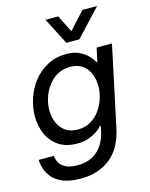

<svg xmlns="http://www.w3.org/2000/svg" viewBox="-148 -861 908 1160"><g transform="rotate(-15 306.0 -281.0)"><path d="M338 -605 252 -772H332L385 -665L483 -772H575L419 -605ZM213 210Q144 210 101.5 192.5Q59 175 36.5 148.5Q14 122 5 96Q-4 70 -5.5 52.5Q-7 35 -7 35H88Q88 35 90 49Q92 63 102.5 81Q113 99 139 113Q165 127 213 127Q271 127 309.5 104.5Q348 82 370.5 46Q393 10 401 -30L409 -68H404Q404 -68 394.5 -57.5Q385 -47 365 -34Q345 -21 315.5 -10.5Q286 0 245 0Q175 0 129 -31.5Q83 -63 61 -114Q39 -165 39 -224Q39 -280 57.5 -336Q76 -392 112 -438Q148 -484 200.5 -512Q253 -540 320 -540Q365 -540 396.5 -525.5Q428 -511 447 -492.5Q466 -474 475 -459.5Q484 -445 484 -445H489L507 -530H603L497 -31Q471 93 396 151.5Q321 210 213 210ZM271 -81Q315 -81 349.5 -100.5Q384 -120 408 -153Q432 -186 444.5 -225Q457 -264 457 -303Q457 -345 442.5 -380.5Q428 -416 398 -437.5Q368 -459 321 -459Q276 -459 241.5 -439.5Q207 -420 182.5 -387Q158 -354 145.5 -315Q133 -276 133 -237Q133 -196 147.5 -160.5Q162 -125 193 -103Q224 -81 271 -81Z"/></g></svg>

Font: Be Vietnam Pro
Style: Italic
Weight: 400
Italic angle: -12°
Designer: Lam Bao, Tony Le, Vietanh Nguyen
Foundry: Yellow Type Foundry
Version: Version 1.002; ttfautohint (v1.8.3)